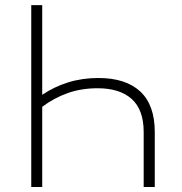

<svg xmlns="http://www.w3.org/2000/svg" viewBox="-20 -748 729 768"><path d="M373.5 -436Q482.9 -436 541 -382.1Q599.1 -328.1 599.1 -219.7V0H554.7V-219.7Q554.7 -309.1 506.8 -352.1Q459 -395 370.1 -395Q305.7 -395 251 -375.7Q196.3 -356.4 148.9 -320.8V0H105V-727.5H148.9V-368.7Q195.3 -400.4 251.7 -418.2Q308.1 -436 373.5 -436Z"/></svg>

Font: Inter Extra Light
Style: Regular
Weight: 200
Designer: Rasmus Andersson
Foundry: rsms
Version: Version 4.000;git-3c8e0fc